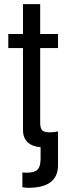

<svg xmlns="http://www.w3.org/2000/svg" viewBox="-20 -688 320 926"><path d="M175.8 22Q135.3 19 112.8 -2.4Q90.8 -23.9 90.8 -60.1V-456.1H20V-523.9H90.8V-668H173.8V-523.9H259.8V-456.1H173.8V-97.2Q173.8 -69.3 183.6 -59.6Q193.4 -49.8 220.2 -49.8Q242.2 -49.8 259.8 -54.2V108.9Q259.8 217.8 116.2 217.8Q102.5 217.8 87.9 214.8V144Q92.8 144 97.4 144.3Q102.1 144.5 104.5 144.8Q106.9 145 107.9 145Q146 145 161.1 129.9Q175.8 115.2 175.8 76.2Z"/></svg>

Font: Miedinger*
Style: Book
Weight: 400
Version: Version 001.000